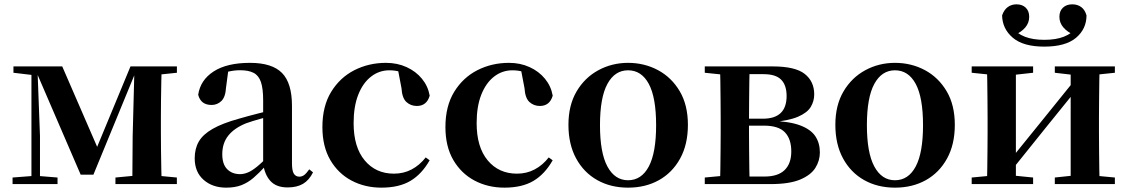

<svg xmlns="http://www.w3.org/2000/svg" viewBox="-20 -838 5133 874"><path d="M347.3 -42.8 145.5 -510.6H135.7V-535.7H263.3L433.1 -144.6H411.9L574 -535.7H607.2V-512.1H598.2L405.2 -42.8ZM582.3 0 583.9 -217.9 592.2 -535.7H716.1Q715.1 -511 714.3 -468.7Q713.4 -426.4 712.9 -381Q712.4 -335.7 712.4 -301.2V-234.8Q712.4 -200 712.9 -154.7Q713.4 -109.4 714.3 -67.4Q715.1 -25.5 716.1 0ZM37.2 0V-29.9L132.9 -37.3H151.5L241.9 -29.9V0ZM505.5 0V-29.9L614.3 -40.2H676.6L785.1 -29.9V0ZM41.2 -506.8V-535.7H147.8V-495.5H136.5ZM123.1 0V-535.7H150.1L162 -219.6V0ZM644.6 -495.5V-535.7H785.3V-506.8L676.9 -495.5Z M1009.6 16.2Q947.2 16.2 906.8 -19.4Q866.3 -54.9 866.3 -117.6Q866.3 -161.2 885 -193.6Q903.7 -226.1 948.1 -251.5Q992.6 -277 1068.4 -297.9Q1107.8 -309.4 1157.4 -322Q1207 -334.6 1247 -344.4V-318.9Q1207 -308.9 1167 -297.6Q1126.9 -286.4 1100.1 -276.7Q1046.3 -254.9 1019.1 -220.6Q991.8 -186.4 991.8 -135.9Q991.8 -90.4 1014.1 -67.9Q1036.3 -45.3 1073 -45.3Q1089.3 -45.3 1107.7 -52.6Q1126.1 -59.9 1150.4 -79.7Q1174.8 -99.4 1208.3 -135.5L1223.8 -82.4H1188.7Q1159.6 -50.6 1134.2 -28.7Q1108.7 -6.8 1079.4 4.7Q1050 16.2 1009.6 16.2ZM1289.1 15.2Q1237.6 15.2 1210.9 -14.2Q1184.2 -43.6 1177.9 -94V-96.5V-381.4Q1177.9 -434.7 1167.8 -464.5Q1157.7 -494.3 1134.6 -506.3Q1111.5 -518.3 1073 -518.3Q1047.4 -518.3 1020.3 -512.2Q993.2 -506.1 956.8 -491.2L1019.1 -516.3L1008.9 -439.2Q1006.3 -395.9 987.6 -378Q968.8 -360.2 943.3 -360.2Q894.1 -360.2 882.2 -406.5Q891.9 -473.5 952.4 -512.7Q1012.9 -551.9 1118.1 -551.9Q1218.4 -551.9 1263.7 -505.9Q1309.1 -459.8 1309.1 -356.2V-94.8Q1309.1 -60.3 1317.8 -47Q1326.6 -33.8 1342.7 -33.8Q1354.3 -33.8 1364.3 -40.9Q1374.3 -48.1 1387.7 -67.2L1404.9 -53.4Q1387 -17.5 1359.2 -1.1Q1331.4 15.2 1289.1 15.2Z M1716.1 16.2Q1641.1 16.2 1580.2 -16Q1519.3 -48.3 1483.4 -109.8Q1447.6 -171.4 1447.6 -259.7Q1447.6 -354.7 1487.5 -419.9Q1527.4 -485 1593.1 -518.5Q1658.9 -551.9 1737 -551.9Q1788.5 -551.9 1830.8 -532.5Q1873.2 -513.2 1900.8 -479.5Q1928.4 -445.8 1936 -402.4Q1922.4 -355.6 1877.4 -355.6Q1849.9 -355.6 1830.1 -373.6Q1810.4 -391.6 1807.6 -436.8L1789.8 -530.1L1857.7 -486.3Q1828.8 -503.2 1804.1 -510.6Q1779.4 -518 1752.6 -518Q1706.2 -518 1669.2 -489.4Q1632.1 -460.7 1610.9 -407.1Q1589.7 -353.5 1589.7 -277.6Q1589.7 -168.4 1640 -108Q1690.4 -47.5 1773.2 -47.5Q1817.5 -47.5 1853.8 -66.7Q1890.2 -85.9 1917.9 -121.4L1935.8 -108.4Q1900.1 -45.4 1848.3 -14.6Q1796.5 16.2 1716.1 16.2Z M2276.1 16.2Q2201.1 16.2 2140.2 -16Q2079.3 -48.3 2043.4 -109.8Q2007.6 -171.4 2007.6 -259.7Q2007.6 -354.7 2047.5 -419.9Q2087.4 -485 2153.1 -518.5Q2218.9 -551.9 2297 -551.9Q2348.5 -551.9 2390.8 -532.5Q2433.2 -513.2 2460.8 -479.5Q2488.4 -445.8 2496 -402.4Q2482.4 -355.6 2437.4 -355.6Q2409.9 -355.6 2390.1 -373.6Q2370.4 -391.6 2367.6 -436.8L2349.8 -530.1L2417.7 -486.3Q2388.8 -503.2 2364.1 -510.6Q2339.4 -518 2312.6 -518Q2266.2 -518 2229.2 -489.4Q2192.1 -460.7 2170.9 -407.1Q2149.7 -353.5 2149.7 -277.6Q2149.7 -168.4 2200 -108Q2250.4 -47.5 2333.2 -47.5Q2377.5 -47.5 2413.8 -66.7Q2450.2 -85.9 2477.9 -121.4L2495.8 -108.4Q2460.1 -45.4 2408.3 -14.6Q2356.5 16.2 2276.1 16.2Z M2839 16.2Q2759.7 16.2 2698.5 -18.3Q2637.3 -52.8 2602.5 -117Q2567.6 -181.2 2567.6 -269.8Q2567.6 -359.1 2604.8 -422Q2642 -484.9 2703.9 -518.4Q2765.8 -551.9 2839 -551.9Q2913.1 -551.9 2975.1 -518.8Q3037 -485.6 3074.2 -422.7Q3111.4 -359.8 3111.4 -269.8Q3111.4 -180.5 3076 -116.3Q3040.6 -52 2979.4 -17.9Q2918.2 16.2 2839 16.2ZM2839 -17.5Q2900 -17.5 2933.4 -80.1Q2966.7 -142.6 2966.7 -268.1Q2966.7 -394.2 2933.4 -456.1Q2900 -518 2839 -518Q2778.7 -518 2745 -456.1Q2711.2 -394.2 2711.2 -268.1Q2711.2 -142.6 2745 -80.1Q2778.7 -17.5 2839 -17.5Z M3188.2 0V-29.9L3298 -40.2L3324.9 -34.4H3460.4Q3521.3 -34.4 3551.6 -63.8Q3582 -93.3 3582 -148.7Q3582 -205.2 3553 -235.7Q3524 -266.1 3457.1 -266.1H3324.9V-297.7H3452.9Q3560.7 -297.7 3560.7 -401Q3560.7 -449.9 3536.1 -475.1Q3511.5 -500.4 3455.9 -500.4H3324.9L3298 -495.5L3188.2 -506.8V-535.7H3497.1Q3600 -535.7 3643.2 -501.5Q3686.4 -467.3 3686.4 -408.4Q3686.4 -377.9 3670.7 -351.4Q3655 -324.9 3612.3 -306.5Q3569.6 -288.2 3487.8 -281L3489.3 -288Q3572.9 -285.7 3621.7 -267.5Q3670.6 -249.2 3691.3 -218.1Q3712.1 -186.9 3712.1 -144.2Q3712.1 -106.6 3691.7 -73.9Q3671.2 -41.2 3622.3 -20.6Q3573.3 0 3487.3 0ZM3256.9 0Q3258.6 -25.5 3259.1 -67.4Q3259.6 -109.4 3260.1 -154.7Q3260.6 -200 3260.6 -234.8V-301.2Q3260.6 -335.7 3260.1 -381Q3259.6 -426.4 3259.1 -468.7Q3258.6 -511 3256.9 -535.7H3392.5Q3391.5 -511 3391 -468.2Q3390.5 -425.4 3390 -376.5Q3389.5 -327.7 3389.5 -284.5V-234.8Q3389.5 -200 3390 -154.7Q3390.5 -109.4 3391 -67.4Q3391.5 -25.5 3392.5 0Z M4054 16.2Q3974.7 16.2 3913.5 -18.3Q3852.3 -52.8 3817.5 -117Q3782.6 -181.2 3782.6 -269.8Q3782.6 -359.1 3819.8 -422Q3857 -484.9 3918.9 -518.4Q3980.8 -551.9 4054 -551.9Q4128.1 -551.9 4190.1 -518.8Q4252 -485.6 4289.2 -422.7Q4326.4 -359.8 4326.4 -269.8Q4326.4 -180.5 4291 -116.3Q4255.6 -52 4194.4 -17.9Q4133.2 16.2 4054 16.2ZM4054 -17.5Q4115 -17.5 4148.4 -80.1Q4181.7 -142.6 4181.7 -268.1Q4181.7 -394.2 4148.4 -456.1Q4115 -518 4054 -518Q3993.7 -518 3960 -456.1Q3926.2 -394.2 3926.2 -268.1Q3926.2 -142.6 3960 -80.1Q3993.7 -17.5 4054 -17.5Z M4733.6 -625.8Q4637.8 -625.8 4590.3 -666.3Q4542.9 -706.8 4541.6 -767.8Q4550.5 -793.6 4567.5 -805.9Q4584.5 -818.3 4607 -818.3Q4633.5 -818.3 4649.3 -803Q4665 -787.8 4665 -761.5Q4665 -733.7 4646.9 -712.7Q4628.9 -691.8 4599.8 -679.3L4579.9 -717.1Q4609.2 -685.1 4645.2 -670.9Q4681.3 -656.7 4733.6 -656.7Q4786.5 -656.7 4822.8 -670.9Q4859.1 -685.1 4887.6 -717.1L4868.4 -679.3Q4839.4 -691.8 4821 -712.7Q4802.5 -733.7 4802.5 -761.5Q4802.5 -787.8 4818.6 -803Q4834.7 -818.3 4861 -818.3Q4884.8 -818.3 4901.8 -805.9Q4918.7 -793.6 4925.9 -767.8Q4925.7 -706.1 4878.1 -665.9Q4830.4 -625.8 4733.6 -625.8ZM4403.2 0V-29.9L4512 -40.2H4580.4L4682.8 -29.9V0ZM4781.6 0V-29.9L4878.5 -40.2H4946.3L5055 -29.9V0ZM4471.9 0Q4473.6 -25.5 4474.1 -67.4Q4474.6 -109.4 4475.1 -154.7Q4475.6 -200 4475.6 -234.8V-301.2Q4475.6 -335.7 4475.1 -381Q4474.6 -426.4 4474.1 -468.7Q4473.6 -511 4471.9 -535.7H4604.4V0ZM4575.7 -51.6 4527.4 -77.8H4552.4L4711.6 -274.4L4882 -485.4L4929.7 -460.9H4905.5L4741.2 -257.7ZM4853.8 0V-535.7H4985.6Q4984.6 -511 4984.1 -468.7Q4983.6 -426.4 4983.1 -381Q4982.6 -335.7 4982.6 -301.2V-234.8Q4982.6 -200 4983.1 -154.7Q4983.6 -109.4 4984.1 -67.4Q4984.6 -25.5 4985.6 0ZM4403.2 -506.8V-535.7H4682.8V-506.8L4580.7 -495.5H4513ZM4781.6 -506.8V-535.7H5055V-506.8L4946.5 -495.5H4878.8Z"/></svg>

Font: Noto Serif HK ExtraLight
Style: Regular
Weight: 200
Designer: Ryoko NISHIZUKA 西塚涼子 (kana & ideographs); Frank Grießhammer (Latin, Greek & Cyrillic); Wenlong ZHANG 张文龙 (bopomofo); San
Foundry: Adobe
Version: Version 2.002-H1;hotconv 1.1.0;makeotfexe 2.6.0